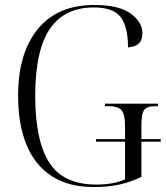

<svg xmlns="http://www.w3.org/2000/svg" viewBox="-20 -744 670 774"><path d="M358 10Q255 10 187 -35Q119 -80 86 -162.5Q53 -245 53 -358Q53 -530 132.5 -627Q212 -724 360 -724Q459 -724 506.5 -689.5Q554 -655 554 -611Q554 -583 540 -569Q526 -555 496 -553Q496 -636 466.5 -675Q437 -714 358 -714Q240 -714 181 -627.5Q122 -541 122 -358Q122 -176 179 -88Q236 0 368 0Q438 0 484 -21V-173H367V-183H484V-236Q484 -282 470.5 -299Q457 -316 418 -316H403V-326H617V-316H608Q572 -316 561 -300.5Q550 -285 550 -238V-183H628V-173H550V-31Q507 -10 461.5 0Q416 10 358 10Z"/></svg>

Font: Noto Serif Display SemiCondensed Light
Style: Regular
Weight: 300
Width: 4
Designer: Monotype Design Team
Foundry: Monotype Imaging Inc.
Version: Version 2.009